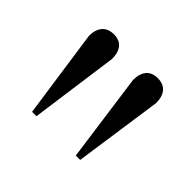

<svg xmlns="http://www.w3.org/2000/svg" viewBox="-83 -817 499 499"><g transform="rotate(45 166.5 -567.5)"><path d="M94.2 -420.9H78.1L43 -665Q43 -688.5 54.2 -701.2Q65.4 -713.9 85.9 -713.9Q106.9 -713.9 117.4 -701.2Q127.9 -688.5 127.9 -665ZM254.9 -420.9H238.8L205.1 -665Q205.1 -688.5 215.8 -701.2Q226.6 -713.9 247.1 -713.9Q268.1 -713.9 279.1 -701.2Q290 -688.5 290 -665Z"/></g></svg>

Font: BabelStone Ogham Stemless
Style: Regular
Weight: 400
Designer: Andrew West
Foundry: BabelStone
Version: Version 2.02 March 14, 2022